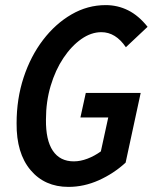

<svg xmlns="http://www.w3.org/2000/svg" viewBox="-20 -721 610 752"><path d="M45 -238Q45 -334 72.5 -417.5Q100 -501 148.5 -564.5Q197 -628 260 -664.5Q323 -701 394 -701Q441 -701 482 -680.5Q523 -660 558 -616L473 -536Q433 -595 377 -595Q337 -595 298.5 -568Q260 -541 228.5 -494Q197 -447 178.5 -385Q160 -323 160 -253Q159 -172 187 -130.5Q215 -89 269 -89Q295 -89 322.5 -99.5Q350 -110 375 -128L404 -261H295L316 -357H531L472 -84Q425 -41 367 -15Q309 11 248 11Q155 11 99.5 -55Q44 -121 45 -238Z"/></svg>

Font: Radio Canada Condensed Medium
Style: Italic
Weight: 500
Width: 3
Italic angle: -12°
Designer: Charles Daoud, Etienne Aubert Bonn, Alexandre Saumier Demers, Jacques Le Bailly
Foundry: Radio-Canada
Version: Version 2.104; ttfautohint (v1.8.4.7-5d5b);gftools[0.9.28.de